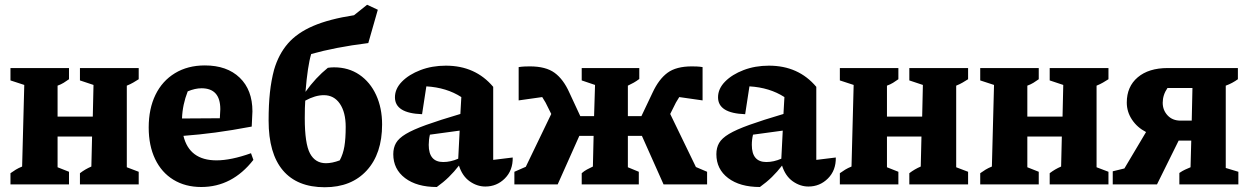

<svg xmlns="http://www.w3.org/2000/svg" viewBox="-20 -775 5250 807"><path d="M24 0V-47Q35 -55 46.5 -62Q58 -69 73 -75L82 -418L24 -437V-489H270V-442Q259 -434 247.5 -427Q236 -420 222 -415V-285H370L373 -418L316 -437V-489H563V-442Q552 -435 540 -428Q528 -421 513 -415V-72L563 -53V0H316V-47Q338 -64 364 -75L367 -201H222V-72L270 -53V0Z M826 11Q759 11 709 -19.5Q659 -50 632 -106.5Q605 -163 605 -239Q605 -318 633.5 -376.5Q662 -435 715.5 -467.5Q769 -500 841 -500Q934 -500 987.5 -448.5Q1041 -397 1041 -307L1038 -243Q953 -227 885.5 -218Q818 -209 751 -204Q776 -101 890 -101Q951 -101 1035 -131L1045 -103Q956 11 826 11ZM769 -391Q747 -335 745 -277L904 -278L906 -316Q906 -404 827 -404Q800 -404 769 -391Z M1345 12Q1229 12 1169 -59Q1109 -130 1109 -268Q1109 -335 1114.5 -386Q1120 -437 1132 -482Q1151 -547 1190 -592Q1229 -637 1296.5 -666Q1364 -695 1468 -711L1523 -755L1568 -734L1528 -594Q1456 -585 1397 -573.5Q1338 -562 1288 -548Q1273 -499 1264 -389Q1307 -449 1358 -490Q1371 -492 1384 -492Q1445 -492 1490.5 -461Q1536 -430 1561 -375.5Q1586 -321 1586 -252Q1586 -129 1521.5 -58.5Q1457 12 1345 12ZM1261 -278Q1261 -171 1283 -130Q1305 -89 1350 -89Q1376 -89 1408 -101Q1422 -127 1427.5 -159.5Q1433 -192 1433 -242Q1433 -303 1408.5 -339Q1384 -375 1341 -375Q1305 -375 1263 -352Q1262 -337 1261.5 -320.5Q1261 -304 1261 -278Z M1816 11Q1732 11 1682.5 -26.5Q1633 -64 1633 -127Q1633 -154 1644.5 -174Q1656 -194 1686 -212Q1716 -230 1771.5 -250Q1827 -270 1915 -296L1919 -367Q1857 -407 1772 -412L1754 -295Q1640 -299 1640 -366Q1640 -402 1669.5 -432Q1699 -462 1747.5 -480.5Q1796 -499 1854 -499Q1978 -499 2053 -410V-103L2135 -113Q2136 -59 2102 -25Q2068 9 2020 9Q1985 9 1954 -13Q1923 -35 1909 -79Q1889 -53 1866.5 -31Q1844 -9 1816 11ZM1782 -166Q1782 -94 1843 -94Q1874 -94 1906 -108L1912 -226L1787 -209Q1782 -188 1782 -166Z M2142 0V-53L2190 -74L2297 -296L2273 -344Q2267 -355 2259 -367L2160 -353V-493Q2173 -495 2185 -495.5Q2197 -496 2207 -496Q2274 -496 2311 -469Q2348 -442 2373 -386L2419 -287H2477L2481 -418L2425 -437V-489H2667V-443Q2655 -434 2643.5 -427.5Q2632 -421 2619 -415V-287H2676L2723 -386Q2749 -442 2785.5 -469Q2822 -496 2888 -496Q2898 -496 2909.5 -495.5Q2921 -495 2933 -493V-353L2835 -367Q2827 -355 2821 -344L2797 -296L2905 -73L2952 -53V0H2769L2678 -204H2619V-72L2665 -53V0H2425V-47Q2435 -56 2447 -62.5Q2459 -69 2472 -75L2475 -204H2415L2324 0Z M3174 11Q3090 11 3040.5 -26.5Q2991 -64 2991 -127Q2991 -154 3002.5 -174Q3014 -194 3044 -212Q3074 -230 3129.5 -250Q3185 -270 3273 -296L3277 -367Q3215 -407 3130 -412L3112 -295Q2998 -299 2998 -366Q2998 -402 3027.5 -432Q3057 -462 3105.5 -480.5Q3154 -499 3212 -499Q3336 -499 3411 -410V-103L3493 -113Q3494 -59 3460 -25Q3426 9 3378 9Q3343 9 3312 -13Q3281 -35 3267 -79Q3247 -53 3224.5 -31Q3202 -9 3174 11ZM3140 -166Q3140 -94 3201 -94Q3232 -94 3264 -108L3270 -226L3145 -209Q3140 -188 3140 -166Z M3510 0V-47Q3521 -55 3532.5 -62Q3544 -69 3559 -75L3568 -418L3510 -437V-489H3756V-442Q3745 -434 3733.5 -427Q3722 -420 3708 -415V-285H3856L3859 -418L3802 -437V-489H4049V-442Q4038 -435 4026 -428Q4014 -421 3999 -415V-72L4049 -53V0H3802V-47Q3824 -64 3850 -75L3853 -201H3708V-72L3756 -53V0Z M4100 0V-47Q4111 -55 4122.5 -62Q4134 -69 4149 -75L4158 -418L4100 -437V-489H4346V-442Q4335 -434 4323.5 -427Q4312 -420 4298 -415V-285H4446L4449 -418L4392 -437V-489H4639V-442Q4628 -435 4616 -428Q4604 -421 4589 -415V-72L4639 -53V0H4392V-47Q4414 -64 4440 -75L4443 -201H4298V-72L4346 -53V0Z M4657 0V-55L4706 -67L4797 -220Q4760 -239 4738 -272Q4716 -305 4716 -344Q4716 -411 4762 -450Q4808 -489 4888 -489H5183V-442Q5172 -434 5159 -427Q5146 -420 5132 -415V-69L5185 -53V0H4937V-48Q4950 -57 4961 -62Q4972 -67 4984 -72L4987 -184H4934L4843 0ZM4942 -268H4989L4992 -405H4887Q4867 -376 4867 -343Q4867 -312 4887.5 -290Q4908 -268 4942 -268Z"/></svg>

Font: Piazzolla
Style: Bold
Weight: 700
Designer: Juan Pablo del Peral
Foundry: Huerta Tipografica
Version: Version 1.330